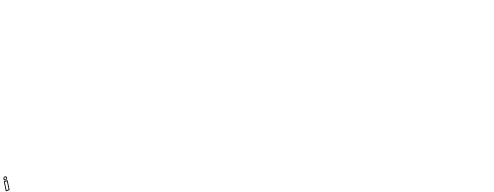

<svg xmlns="http://www.w3.org/2000/svg" viewBox="732 -5903 28352 11027"><g transform="rotate(-20 14908.0 -389.0)"><path d="M191.4 -690C196.5 -725.1 228.4 -753 259.5 -753C291.1 -753 316.4 -724.3 311.4 -690C306.5 -655.7 273 -627 241.4 -627C210.3 -627 186.4 -654.9 191.4 -690ZM141.4 -690C132.7 -629.1 173.2 -577 234.1 -577C294.5 -577 352.5 -628.3 361.4 -690C370.3 -751.7 327.1 -803 266.7 -803C205.8 -803 150.2 -750.9 141.4 -690ZM87.6 -25 156.2 -501H286.2L217.6 -25ZM34 0C32.5 10.7 40.3 25 55.4 25H235.4C246.1 25 261.8 15.1 264 0L339.8 -526C341.3 -536.7 333.5 -551 318.4 -551H138.4C127.7 -551 112 -541.1 109.8 -526Z"/></g></svg>

Font: Hussar Ekologiczny
Style: Regular
Weight: 400
Foundry: Cannot Into Space Fonts
Version: Version 0.97